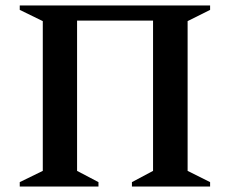

<svg xmlns="http://www.w3.org/2000/svg" viewBox="-20 -680 839 700"><path d="M52 0V-16L136 -57V-603L52 -644V-660H746V-644L664 -603V-57L746 -16V0H461V-16L538 -57V-605H261V-57L339 -16V0Z"/></svg>

Font: Spectral SemiBold
Style: Regular
Weight: 600
Designer: Jean-Baptiste Levee
Foundry: Production Type
Version: Version 2.001